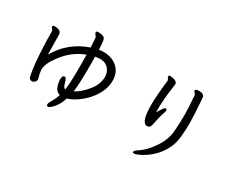

<svg xmlns="http://www.w3.org/2000/svg" viewBox="-101 -1228 2202 1773"><g transform="rotate(30 1000.0 -341.0)"><path d="M614 -168Q672 -197 734 -270Q796 -343 798 -427Q798 -466 781 -493Q747 -550 681 -550Q655 -550 625 -544Q626 -523 626 -469Q626 -238 614 -168ZM478 74Q463 74 463 55Q463 41 485.5 4Q508 -33 520 -75Q458 -88 450 -198Q450 -245 473 -245Q494 -245 504 -200Q516 -148 537 -145Q549 -192 549 -411Q549 -501 548 -521Q417 -472 330 -357Q255 -259 255 -196Q260 -145 267 -126.5Q274 -108 274 -96Q274 -81 260.5 -68.5Q247 -56 234 -56Q205 -56 198 -84Q174 -186 166 -394Q163 -453 163 -534Q163 -561 152 -569.5Q141 -578 141 -588Q145 -601 162 -601Q235 -601 235 -552L238 -343Q343 -527 547 -597Q543 -697 538.5 -706Q534 -715 525.5 -723Q517 -731 517 -742Q517 -756 538 -756Q598 -756 611 -729Q621 -711 623 -618Q652 -622 671 -622Q745 -622 793 -591Q877 -538 877 -433Q877 -367 848 -307.5Q819 -248 774.5 -200.5Q730 -153 680 -121Q630 -89 592 -79Q575 -27 552 7Q529 41 509 57.5Q489 74 478 74Z M1360 -229Q1296 -229 1296 -417Q1296 -513 1316 -687Q1316 -697 1308 -706.5Q1300 -716 1300 -726Q1303 -738 1315 -738Q1322 -738 1339 -735Q1394 -725 1394 -693Q1394 -685 1388 -645Q1369 -525 1369 -395Q1369 -385 1369 -381L1395 -422Q1417 -457 1429 -457Q1443 -457 1443 -441Q1443 -430 1435.5 -411Q1428 -392 1415 -339Q1402 -286 1399 -266Q1393 -229 1360 -229ZM1385 51Q1368 51 1368 41Q1368 27 1403 5Q1470 -37 1532.5 -128.5Q1595 -220 1602.5 -313.5Q1610 -407 1610 -486Q1610 -564 1599 -697Q1597 -708 1587 -716Q1577 -724 1577 -734Q1577 -751 1618 -751Q1675 -751 1675 -707Q1689 -530 1689 -454Q1689 -378 1682 -305Q1675 -232 1648 -176Q1621 -120 1582.5 -77Q1544 -34 1503.5 -6Q1463 22 1430 36.5Q1397 51 1385 51Z"/></g></svg>

Font: ToneOZ-Pinyin-WenKai-Medium
Style: Medium
Weight: 700
Designer: Fontworks Inc.
Foundry: ToneOZ
Version: Version 0.240331